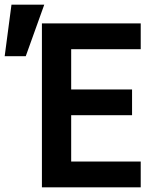

<svg xmlns="http://www.w3.org/2000/svg" viewBox="-74 -800 694 820"><path d="M105 0H527V-110H230V-308H490V-418H230V-590H527V-700H105ZM115 -780H-25L-54 -560H36Z"/></svg>

Font: CommitMonoV142 ExtLt
Style: Regular
Weight: 200
Monospace: yes
Designer: Eigil Nikolajsen
Foundry: Eigil Nikolajsen
Version: Version 1.142